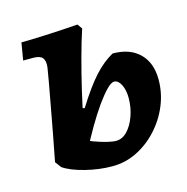

<svg xmlns="http://www.w3.org/2000/svg" viewBox="-78 -535 601 618"><g transform="rotate(-15 223.0 -226.0)"><path d="M224.1 8.3Q179.8 8.3 134 -3.3Q88.1 -14.8 63.3 -31.9L166.3 -201.3L185.5 -195.5Q224.1 -257.5 254.5 -290.9Q285 -324.4 317.7 -342.3Q374.7 -342.3 406.9 -310.7Q439.1 -279 439.1 -223.3Q439.1 -178 421.7 -136.6Q404.4 -95.2 374.1 -62.5Q343.9 -29.7 305.5 -10.7Q267.1 8.3 224.1 8.3ZM63.3 -31.9 48.2 -52.1Q56.5 -93 65.1 -140.2Q73.7 -187.4 82 -231.4Q90.3 -275.4 96.1 -308.6Q102 -341.7 103.8 -354.1Q106 -375.5 97.9 -385.2Q89.7 -394.9 68.1 -394.9H33.8L43.6 -452.8Q73.2 -452.8 125.6 -455.2Q178.1 -457.6 232.7 -461.5L243.9 -445.4Q231.2 -406.9 217.3 -355.6Q203.4 -304.2 191.4 -252.7Q179.3 -201.3 171.8 -160.7ZM156.2 -54.9 144.2 -102.9Q162 -93.6 183.6 -85.5Q205.2 -77.5 224.9 -72.5Q244.7 -67.6 256.4 -67.6Q277.1 -67.6 293.7 -85Q310.4 -102.5 320.5 -130.8Q330.7 -159.2 330.7 -191.2Q330.7 -217.5 321.4 -235.6Q312.1 -253.6 298.8 -253.6Q289.2 -253.6 274 -238.4Q258.8 -223.1 239.4 -196.1Q220 -169 198.9 -133Q177.9 -96.9 156.2 -54.9Z"/></g></svg>

Font: Alegreya
Style: Italic
Weight: 400
Italic angle: -7°
Designer: Juan Pablo del Peral
Foundry: Huerta Tipografica
Version: Version 2.009